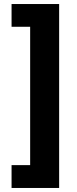

<svg xmlns="http://www.w3.org/2000/svg" viewBox="-20 -786 382 948"><path d="M37.1 142.1V29.3H128.9V-653.8H37.1V-766.1H272V142.1Z"/></svg>

Font: Inter 28pt
Style: Bold
Weight: 700
Designer: Rasmus Andersson
Foundry: rsms
Version: Version 4.001;git-66647c0bb